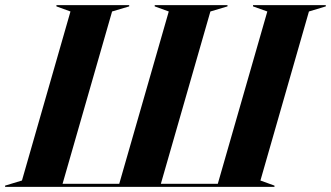

<svg xmlns="http://www.w3.org/2000/svg" viewBox="-75 -732 1296 752"><path d="M-55 0H1000V-5L945 -25L1135 -687L1201 -707V-712H916V-707L972 -687L778 -12H555L749 -687L816 -707V-712H531V-707L586 -687L392 -12H170L364 -687L431 -707V-712H146V-707L201 -687L11 -25L-55 -5Z"/></svg>

Font: Nyght Serif Bold Italic
Style: Regular
Weight: 700
Italic angle: -16°
Designer: Maksym Kobuzan
Version: Version 0.410;Glyphs 3.1.2 (3151)